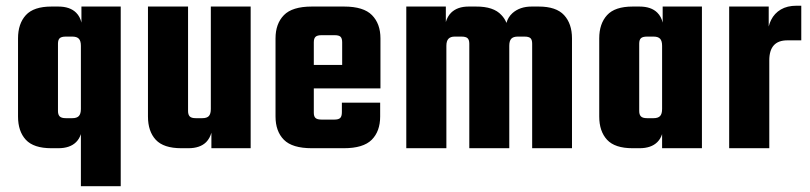

<svg xmlns="http://www.w3.org/2000/svg" viewBox="-20 -518 2830 671"><path d="M401.9 132.8H262.7V-49.3Q257.3 -32.7 246.1 -21.5Q224.6 0 183.6 0H159.7Q97.7 0 70.3 -29.5Q43 -59.1 43 -110.8V-383.8Q43 -435.1 70.3 -465.1Q97.7 -495.1 159.7 -495.1H183.6Q224.6 -495.1 246.1 -473.6Q259.8 -460 264.6 -439V-495.1H401.9ZM182.6 -129.9Q182.6 -117.2 188.7 -111.1Q194.8 -105 210 -105H232.9Q248.5 -105 255.6 -112.5Q262.7 -120.1 262.7 -137.2V-357.9Q262.7 -375 255.6 -382.6Q248.5 -390.1 232.9 -390.1H210Q194.8 -390.1 188.7 -384.5Q182.6 -378.9 182.6 -365.2Z M497.1 -495.1H637.2V-129.9Q637.2 -117.2 643.1 -111.1Q648.9 -105 664.1 -105H687Q703.1 -105 710 -112.5Q716.8 -120.1 716.8 -137.2V-495.1H856V0H718.8V-54.2Q713.4 -34.7 700.7 -21.5Q679.2 0 638.2 0H613.8Q551.8 0 524.4 -29.5Q497.1 -59.1 497.1 -110.8Z M1174.8 -126V-159.2H1308.6V-110.8Q1308.6 -59.1 1279.1 -29.5Q1249.5 0 1181.6 0H1069.8Q1001.5 0 972.2 -29.5Q942.9 -59.1 942.9 -110.8V-383.8Q942.9 -435.1 972.2 -465.1Q1001.5 -495.1 1069.8 -495.1H1182.6Q1250.5 -495.1 1280 -465.1Q1309.6 -435.1 1309.6 -383.8V-209H1076.7V-124Q1076.7 -110.8 1082.8 -105.5Q1088.9 -100.1 1103.5 -100.1H1148.9Q1163.6 -100.1 1169.2 -106Q1174.8 -111.8 1174.8 -126ZM1076.7 -370.1V-291H1175.8V-370.1Q1175.8 -383.8 1170.2 -389.4Q1164.6 -395 1149.9 -395H1103.5Q1088.9 -395 1082.8 -389.4Q1076.7 -383.8 1076.7 -370.1Z M1759.8 0H1620.1V-365.2Q1620.1 -378.9 1614 -384.5Q1607.9 -390.1 1592.8 -390.1H1568.8Q1554.7 -390.1 1547.4 -382.6Q1540 -375 1540 -357.9V0H1399.9V-495.1H1538.1V-440.9Q1543.5 -460.4 1556.6 -473.6Q1578.6 -495.1 1617.7 -495.1H1643.1Q1705.1 -495.6 1732.4 -465.3Q1743.7 -453.6 1750 -438Q1755.4 -458 1771 -472.2Q1796.9 -495.1 1837.9 -495.1H1862.8Q1923.8 -495.1 1951.4 -465.1Q1979 -435.1 1979 -383.8V0H1839.8V-365.2Q1839.8 -378.9 1834 -384.5Q1828.1 -390.1 1813 -390.1H1789.1Q1773.9 -390.1 1766.8 -382.6Q1759.8 -375 1759.8 -357.9Z M2433.1 0H2293.9V-49.3Q2288.6 -32.7 2277.3 -21.5Q2255.9 0 2214.8 0H2190.9Q2128.9 0 2101.6 -29.5Q2074.2 -59.1 2074.2 -110.8V-383.8Q2074.2 -435.1 2101.6 -465.1Q2128.9 -495.1 2190.9 -495.1H2214.8Q2255.9 -495.1 2277.3 -473.6Q2291 -460 2295.9 -439V-495.1H2433.1ZM2213.9 -129.9Q2213.9 -117.2 2220 -111.1Q2226.1 -105 2241.2 -105H2264.2Q2279.8 -105 2286.9 -112.5Q2293.9 -120.1 2293.9 -137.2V-357.9Q2293.9 -375 2286.9 -382.6Q2279.8 -390.1 2264.2 -390.1H2241.2Q2226.1 -390.1 2220 -384.5Q2213.9 -378.9 2213.9 -365.2Z M2780.3 -498V-377H2731.4Q2668.5 -377 2668.5 -307.1V0H2528.3V-495.1H2666.5V-425.3Q2669.4 -437.5 2674.8 -448.2Q2686.5 -471.7 2709 -484.9Q2731.4 -498 2763.2 -498Z"/></svg>

Font: Akaash Gobhi
Style: Regular
Weight: 400
Designer: Kulbir Singh Thind, MD
Foundry: Punjab Online
Version: Version 1.200